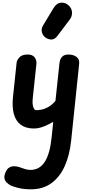

<svg xmlns="http://www.w3.org/2000/svg" viewBox="-20 -947 669 1430"><path d="M232.5 10Q172.5 10 135.2 -17.5Q98 -45 83.5 -97Q69 -149 76.5 -222.5L104 -482.5Q106 -499 125 -520Q144 -541 186 -541Q223 -541 238.5 -519.2Q254 -497.5 251 -469.5L223.5 -210.5Q221.5 -191 223.2 -171.8Q225 -152.5 231.8 -139.5Q238.5 -126.5 251 -126.5Q266 -126.5 288.8 -130.5Q311.5 -134.5 338.5 -149.2Q365.5 -164 393 -195.5L422.5 -473.5Q426 -506.5 442 -523.8Q458 -541 490 -541Q525.5 -541 549.5 -523.5Q573.5 -506 569.5 -471L510 100Q498.5 210 461.5 291.5Q424.5 373 361.8 418Q299 463 210.5 463Q155 463 110.8 451.5Q66.5 440 50.5 429Q38.5 421 27.2 409.2Q16 397.5 13 379.8Q10 362 21 337Q32 309.5 50.5 299.8Q69 290 89.2 291.2Q109.5 292.5 125 298Q144.5 304.5 164.5 311.5Q184.5 318.5 206.5 318.5Q241 318.5 267.8 303.2Q294.5 288 313.8 257.8Q333 227.5 345.5 183Q358 138.5 364 80.5L376.5 -39.5Q346.5 -21.5 308 -5.8Q269.5 10 232.5 10ZM324 -664Q301 -678 292.8 -704.2Q284.5 -730.5 301 -758L378 -885.5Q402 -925.5 434.8 -927.2Q467.5 -929 490.5 -907.5Q514 -886.5 516.2 -856.5Q518.5 -826.5 500 -802L407.5 -679.5Q389 -655 367.2 -653Q345.5 -651 324 -664Z"/></svg>

Font: Edu NSW ACT Hand
Style: Regular
Weight: 400
Designer: Tina and Corey Anderson, Eben Sorkin, Mirko Velimirovic
Foundry: Sorkin Type Co.
Version: Version 2.000